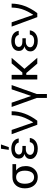

<svg xmlns="http://www.w3.org/2000/svg" viewBox="1513 -2326 1017 4083"><g transform="rotate(-90 2021.5 -284.5)"><path d="M58.2 -269.9Q58.2 -322.8 73.7 -369.9Q89.1 -416.9 119 -452.1Q148.8 -487.2 192.8 -507.8Q236.9 -528.4 294 -528.4H572.4V-450.3H436.1Q483 -418 507.1 -367.2Q531.2 -316.4 531.2 -248.6V-238.6Q531.2 -206.7 524.3 -176.1Q517.4 -145.6 503.9 -118.1Q490.4 -90.6 470 -67.1Q449.6 -43.7 422.9 -25.6Q370.4 9.9 295.5 9.9Q237.9 9.9 193.7 -11.4Q149.5 -32.7 119.3 -69.1Q89.1 -105.5 73.7 -154.3Q58.2 -203.1 58.2 -258.5ZM156.2 -269.9V-258.5Q156.2 -236.5 159.3 -213.8Q162.3 -191.1 168.9 -169.9Q175.4 -148.8 186.1 -130.1Q196.7 -111.5 212.2 -97.8Q227.6 -84.2 248.2 -76.2Q268.8 -68.2 295.5 -68.2Q321.7 -68.2 342.2 -76Q362.6 -83.8 377.8 -97.5Q393.1 -111.2 403.6 -129.6Q414.1 -148.1 420.6 -169.2Q427.2 -190.3 430.2 -213.2Q433.2 -236.2 433.2 -258.5V-269.9Q433.2 -291.9 430.2 -313.9Q427.2 -335.9 420.5 -356Q413.7 -376.1 402.9 -393.3Q392 -410.5 376.6 -423.1Q361.2 -435.7 340.7 -443Q320.3 -450.3 294 -450.3Q256 -450.3 229.8 -434.7Q203.5 -419 187.1 -393.6Q170.8 -368.3 163.5 -335.9Q156.2 -303.6 156.2 -269.9Z M789.1 -272.7Q758.9 -281.2 739.9 -294.7Q720.9 -308.2 710.2 -324.4Q699.6 -340.6 695.7 -358.1Q691.8 -375.7 691.8 -392Q691.8 -436.1 710 -466.6Q728.3 -497.2 758 -516.3Q787.6 -535.5 824.9 -544Q862.2 -552.6 900.6 -552.6Q940 -552.6 976.9 -544Q1013.8 -535.5 1043.5 -516.7Q1073.2 -497.9 1093.4 -467.9Q1113.6 -437.9 1119.3 -394.9H1031.2Q1027 -413.7 1016.3 -428.8Q1005.7 -443.9 989.2 -454.7Q972.7 -465.6 950.5 -471.4Q928.3 -477.3 900.6 -477.3Q872.2 -477.3 850 -471.6Q827.8 -465.9 810.7 -453.8Q777 -429.7 777 -392Q777 -358 806.3 -337.4Q835.6 -316.8 894.9 -316.8H960.2V-244.3H894.9Q836.6 -244.3 803.6 -217.7Q769.9 -190.3 769.9 -152Q769.9 -113.6 807.2 -90.2Q844.5 -66.8 906.2 -66.8Q965.9 -66.8 998.2 -89.5Q1030.5 -112.2 1041.2 -159.1H1129.3Q1120.4 -82.4 1059.7 -36.2Q999.6 9.9 902 9.9Q838.1 9.9 789.1 -9.9Q739 -30.5 710.4 -65.5Q681.8 -100.5 681.8 -147.7Q681.8 -164.1 686.3 -182.4Q690.7 -200.6 702.8 -217.7Q714.8 -234.7 735.6 -249.3Q756.4 -263.8 789.1 -272.7ZM900.6 -772.7H991.5L934.7 -606.5H876.4Z M1208.8 -545.5H1299.7L1457.4 -89.5H1463.1Q1493.6 -138.1 1516.3 -180.4Q1539.1 -222.7 1555.4 -260.8Q1571.7 -299 1582.6 -334.2Q1593.4 -369.3 1600 -403.8Q1606.5 -438.2 1609.6 -473.2Q1612.6 -508.2 1613.6 -545.5H1697.4Q1697.4 -477.3 1684.8 -408Q1672.2 -338.8 1647 -270.1Q1621.8 -201.3 1584 -133.5Q1546.2 -65.7 1495.7 0H1410.5Z M1788.4 -545.5H1879.3L2022.7 -130.7L2163.4 -545.5H2254.3L2063.9 -11.4V204.5H1980.1V-11.4Z M2471.6 -545.5V-317.5H2520.6L2715.2 -545.5H2833.1L2598.7 -273.1L2833.8 0H2710.2L2510.3 -233.7H2471.6V0H2373.6V-545.5Z M3077.4 -272.7Q3047.2 -281.2 3028.2 -294.7Q3009.2 -308.2 2998.6 -324.4Q2987.9 -340.6 2984 -358.1Q2980.1 -375.7 2980.1 -392Q2980.1 -436.1 2998.4 -466.6Q3016.7 -497.2 3046.3 -516.3Q3076 -535.5 3113.3 -544Q3150.6 -552.6 3188.9 -552.6Q3228.3 -552.6 3265.3 -544Q3302.2 -535.5 3331.9 -516.7Q3361.5 -497.9 3381.7 -467.9Q3402 -437.9 3407.7 -394.9H3319.6Q3315.3 -413.7 3304.7 -428.8Q3294 -443.9 3277.5 -454.7Q3261 -465.6 3238.8 -471.4Q3216.6 -477.3 3188.9 -477.3Q3160.5 -477.3 3138.3 -471.6Q3116.1 -465.9 3099.1 -453.8Q3065.3 -429.7 3065.3 -392Q3065.3 -358 3094.6 -337.4Q3123.9 -316.8 3183.2 -316.8H3248.6V-244.3H3183.2Q3125 -244.3 3092 -217.7Q3058.2 -190.3 3058.2 -152Q3058.2 -113.6 3095.5 -90.2Q3132.8 -66.8 3194.6 -66.8Q3254.3 -66.8 3286.6 -89.5Q3318.9 -112.2 3329.5 -159.1H3417.6Q3408.7 -82.4 3348 -36.2Q3288 9.9 3190.3 9.9Q3126.4 9.9 3077.4 -9.9Q3027.3 -30.5 2998.8 -65.5Q2970.2 -100.5 2970.2 -147.7Q2970.2 -164.1 2974.6 -182.4Q2979 -200.6 2991.1 -217.7Q3003.2 -234.7 3024 -249.3Q3044.7 -263.8 3077.4 -272.7Z M3497.2 -545.5H3588.1L3745.7 -89.5H3751.4Q3782 -138.1 3804.7 -180.4Q3827.4 -222.7 3843.8 -260.8Q3860.1 -299 3870.9 -334.2Q3881.7 -369.3 3888.3 -403.8Q3894.9 -438.2 3897.9 -473.2Q3900.9 -508.2 3902 -545.5H3985.8Q3985.8 -477.3 3973.2 -408Q3960.6 -338.8 3935.4 -270.1Q3910.2 -201.3 3872.3 -133.5Q3834.5 -65.7 3784.1 0H3698.9Z"/></g></svg>

Font: Inter P
Style: Regular
Weight: 400
Designer: Rasmus Andersson
Foundry: rsms
Version: Version 3.018;git-588b23468